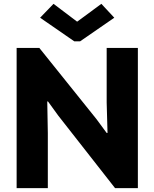

<svg xmlns="http://www.w3.org/2000/svg" viewBox="-20 -966 793 986"><path d="M65.4 0V-719.7H182.1L475.6 -354L527.8 -283.2H532.2L527.8 -439.5V-719.7H688V0H570.8L279.3 -372.1L226.6 -444.8H222.7L225.6 -281.7V0ZM254.9 -946.3 375 -855.5H377.4L500.5 -946.3L566.9 -875L391.6 -753.9H361.3L186 -875Z"/></svg>

Font: Reddit Sans ExtraBold
Style: Regular
Weight: 800
Designer: Stephen Hutchings
Foundry: Reddit
Version: Version 1.014; ttfautohint (v1.8.4.7-5d5b)